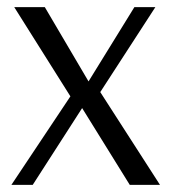

<svg xmlns="http://www.w3.org/2000/svg" viewBox="-20 -520 483 540"><path d="M12 0 178 -249 20 -500H106L229 -291L358 -500H417L262 -261L430 0H345L211 -216L72 0Z"/></svg>

Font: Arsenal
Style: Regular
Weight: 400
Designer: Andrij Shevchenko
Foundry: Stairsfor
Version: Version 2.001;PS 002.001;hotconv 1.0.88;makeotf.lib2.5.64775